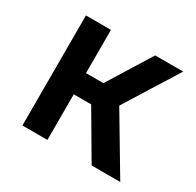

<svg xmlns="http://www.w3.org/2000/svg" viewBox="-125 -690 849 831"><g transform="rotate(30 300.0 -275.0)"><path d="M205 0V-228H292L426 0H569L400 -284L566 -550H426L292 -334H205V-550H80V0Z"/></g></svg>

Font: Tekne LDO
Style: Bold
Weight: 700
Monospace: yes
Designer: Alessio Laiso, Mario Rullo, Paolo Rosset
Foundry: Alessio Laiso
Version: Version 1.000;hotconv 1.0.109;makeotfexe 2.5.65596